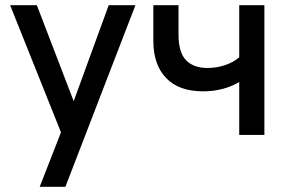

<svg xmlns="http://www.w3.org/2000/svg" viewBox="-20 -520 1110 740"><path d="M215 -10 19 -500H122L264 -130L399 -500H502L232 200H133Z M902 0V-204Q874 -187 838.5 -177.5Q803 -168 763 -168Q669 -168 620 -219.5Q571 -271 571 -362V-500H668V-387Q668 -318 697 -288Q726 -258 780 -258Q815 -258 847.5 -269Q880 -280 902 -299V-500H999V0Z"/></svg>

Font: NT Somic Medium
Style: Regular
Weight: 500
Designer: Ravid Balaliev — lead type designer, mastering
Michael Voronin — secret advisor, marketing
Ivan Kovalenko — best boy
Foundry: NT Type
Version: Version 0.7